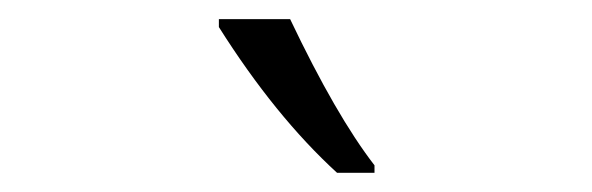

<svg xmlns="http://www.w3.org/2000/svg" viewBox="-20 -786 617 200"><path d="M370.1 -606H331.1Q266.6 -665 208 -757.8V-766.1H282.2Q330.1 -665.5 370.1 -613.8Z"/></svg>

Font: Droid Sans TV
Style: Regular
Weight: 300
Version: Version 1.00